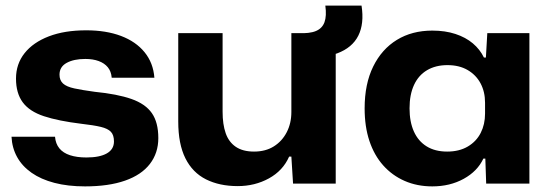

<svg xmlns="http://www.w3.org/2000/svg" viewBox="-20 -654 1962 684"><path d="M283 10Q222 10 174 -2.5Q126 -15 92.5 -38.5Q59 -62 41 -94.5Q23 -127 21 -167H176Q178 -142 191.5 -125.5Q205 -109 229.5 -101Q254 -93 288 -93Q335 -93 360.5 -107.5Q386 -122 386 -150Q386 -173 375 -184.5Q364 -196 339 -202Q314 -208 270 -213Q188 -223 136.5 -240Q85 -257 61 -289.5Q37 -322 37 -374Q37 -426 67.5 -464.5Q98 -503 154 -524.5Q210 -546 287 -546Q358 -546 411 -526Q464 -506 495 -468Q526 -430 530 -377H378Q376 -400 364 -414.5Q352 -429 331.5 -436.5Q311 -444 284 -444Q243 -444 217.5 -430Q192 -416 192 -388Q192 -368 204.5 -356.5Q217 -345 245 -339Q273 -333 317 -327Q398 -319 448 -301.5Q498 -284 521 -251Q544 -218 544 -162Q544 -109 514 -70Q484 -31 425.5 -10.5Q367 10 283 10Z M827 9Q762 9 714 -15Q666 -39 640.5 -90Q615 -141 615 -221V-536H773V-256Q773 -211 784 -179.5Q795 -148 820 -131Q845 -114 885 -114Q926 -114 955.5 -132.5Q985 -151 1001.5 -183Q1018 -215 1018 -255V-536H1176V0H1024L1018 -96H1010Q988 -46 938 -18.5Q888 9 827 9ZM1041 -450V-536Q1083 -534 1105.5 -543.5Q1128 -553 1136 -575Q1144 -597 1139 -634H1268Q1278 -570 1256.5 -527Q1235 -484 1181.5 -464Q1128 -444 1041 -450Z M1520 10Q1466 10 1421.5 -9.5Q1377 -29 1345 -65Q1313 -101 1296 -152Q1279 -203 1279 -268Q1279 -355 1309.5 -417Q1340 -479 1394 -512Q1448 -545 1520 -545Q1566 -545 1602.5 -533Q1639 -521 1664.5 -499.5Q1690 -478 1704 -449H1711L1716 -536H1866V0H1712L1709 -89H1702Q1681 -44 1632 -17Q1583 10 1520 10ZM1573 -114Q1616 -114 1646.5 -132Q1677 -150 1692.5 -180.5Q1708 -211 1708 -249V-288Q1708 -327 1692 -357Q1676 -387 1646 -404.5Q1616 -422 1574 -422Q1532 -422 1501.5 -404Q1471 -386 1455 -351.5Q1439 -317 1439 -268Q1439 -220 1454.5 -185.5Q1470 -151 1500 -132.5Q1530 -114 1573 -114Z"/></svg>

Font: Mona Sans SemiExpanded
Style: Bold
Weight: 700
Width: 6
Designer: Deni Anggara
Foundry: GitHub
Version: Version 2.000